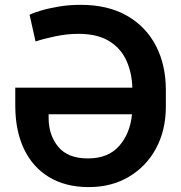

<svg xmlns="http://www.w3.org/2000/svg" viewBox="-20 -757 742 787"><path d="M343.8 9.9Q250 9.9 182.5 -30.2Q115.1 -70.3 79 -144.9Q43 -219.5 42.6 -322.4V-397.7H522.4Q520.6 -459.2 497.9 -509.2Q475.1 -559.3 427 -588.8Q378.9 -618.3 301.5 -618.3Q255 -618.3 207.4 -608.3Q159.8 -598.4 125.7 -587L101.2 -696.7Q116.5 -704.2 147.7 -713.6Q179 -723 221.1 -730.1Q263.1 -737.2 310 -737.2Q423.3 -737.2 501.2 -692.1Q579.2 -647 619.7 -568.2Q659.8 -489.7 659.8 -388.8V-320Q659.8 -223.7 619.9 -149.3Q579.9 -74.9 508.5 -32.5Q437.1 9.9 343.8 9.9ZM340.2 -107.6Q423.3 -107.6 468.4 -158.7Q513.5 -209.9 521 -288.7H179.3V-273.4Q179.7 -201.7 219.3 -154.7Q258.9 -107.6 340.2 -107.6Z"/></svg>

Font: Linik Sans SemiBold
Style: Regular
Weight: 600
Designer: Rasmus Andersson (font), Cristiano Sobral (main changes)
Foundry: rsms
Version: Version 3.018;June 1, 2022;FontCreator 14.0.0.2814 64-bit; t